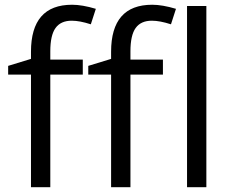

<svg xmlns="http://www.w3.org/2000/svg" viewBox="-20 -785 972 805"><path d="M663.1 -472.2H526.9V0H445.8V-472.2H350.1V-508.8L445.8 -538.1V-567.9Q445.8 -765.1 618.2 -765.1Q660.6 -765.1 717.8 -748L696.8 -683.1Q649.9 -698.2 616.7 -698.2Q570.8 -698.2 548.8 -667.7Q526.9 -637.2 526.9 -569.8V-535.2H663.1ZM327.1 -472.2H190.9V0H109.9V-472.2H14.2V-508.8L109.9 -538.1V-567.9Q109.9 -765.1 282.2 -765.1Q324.7 -765.1 381.8 -748L360.8 -683.1Q314 -698.2 280.8 -698.2Q234.9 -698.2 212.9 -667.7Q190.9 -637.2 190.9 -569.8V-535.2H327.1ZM845.2 0H764.2V-759.8H845.2Z"/></svg>

Font: f06896923
Style: Regular
Weight: 400
Foundry: Ascender Corporation
Version: Version 1.10